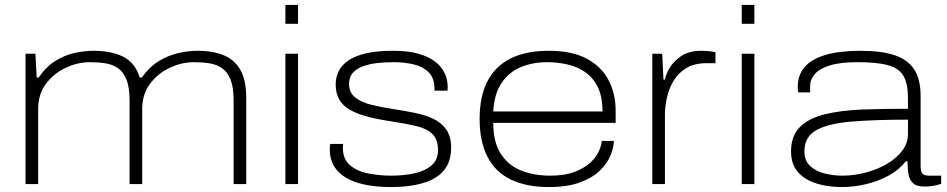

<svg xmlns="http://www.w3.org/2000/svg" viewBox="-20 -743 3824 775"><path d="M83 0V-526H123L128 -430H136Q166 -474 204 -497.5Q242 -521 282 -529.5Q322 -538 357 -538Q431 -538 478.5 -513.5Q526 -489 544 -430H552Q583 -473 621.5 -496.5Q660 -520 700.5 -529Q741 -538 777 -538Q841 -538 884.5 -519.5Q928 -501 951 -459.5Q974 -418 974 -348V0H923V-337Q923 -391 910.5 -422Q898 -453 876 -468Q854 -483 825 -487.5Q796 -492 763 -492Q713 -492 664.5 -469Q616 -446 585 -404Q554 -362 554 -303V0H503V-337Q503 -391 490.5 -422Q478 -453 456 -468Q434 -483 405 -487.5Q376 -492 343 -492Q293 -492 244.5 -469Q196 -446 165 -404Q134 -362 134 -303V0Z M1132 -647V-723H1183V-647ZM1132 0V-526H1183V0Z M1557 12Q1499 12 1453.5 2.5Q1408 -7 1376 -26Q1344 -45 1327.5 -73.5Q1311 -102 1311 -141Q1311 -146 1311.5 -152Q1312 -158 1313 -162H1365Q1365 -159 1364.5 -154.5Q1364 -150 1364 -147Q1364 -100 1393.5 -75.5Q1423 -51 1468 -42.5Q1513 -34 1559 -34Q1611 -34 1653.5 -43.5Q1696 -53 1722 -75.5Q1748 -98 1748 -136Q1748 -180 1725.5 -202Q1703 -224 1661 -234Q1619 -244 1560 -253Q1506 -261 1464 -272Q1422 -283 1393 -299.5Q1364 -316 1349.5 -341Q1335 -366 1335 -402Q1335 -431 1347 -455.5Q1359 -480 1385.5 -498.5Q1412 -517 1456.5 -527.5Q1501 -538 1567 -538Q1626 -538 1667.5 -526.5Q1709 -515 1735.5 -495Q1762 -475 1774.5 -448.5Q1787 -422 1787 -393Q1787 -389 1787 -386.5Q1787 -384 1786 -377H1734V-382Q1734 -428 1710 -451.5Q1686 -475 1648 -483.5Q1610 -492 1568 -492Q1535 -492 1503 -488.5Q1471 -485 1445 -475.5Q1419 -466 1404 -449Q1389 -432 1389 -404Q1389 -369 1414 -349.5Q1439 -330 1479.5 -320Q1520 -310 1566 -303Q1612 -296 1654 -287.5Q1696 -279 1729 -263.5Q1762 -248 1781.5 -220Q1801 -192 1801 -146Q1801 -105 1785 -75Q1769 -45 1738 -26Q1707 -7 1661.5 2.5Q1616 12 1557 12Z M2195 12Q2105 12 2042.5 -18Q1980 -48 1948 -109.5Q1916 -171 1916 -263Q1916 -354 1947.5 -415Q1979 -476 2041 -507Q2103 -538 2195 -538Q2291 -538 2350.5 -505Q2410 -472 2437.5 -417.5Q2465 -363 2465 -297V-247H1971Q1971 -169 2001.5 -122Q2032 -75 2084 -54.5Q2136 -34 2201 -34Q2260 -34 2299 -49Q2338 -64 2362 -86Q2386 -108 2397 -132Q2408 -156 2409 -174H2458Q2457 -146 2443.5 -114Q2430 -82 2400.5 -53.5Q2371 -25 2320.5 -6.5Q2270 12 2195 12ZM1971 -293H2412Q2412 -353 2393 -391.5Q2374 -430 2342 -452Q2310 -474 2270 -483Q2230 -492 2188 -492Q2130 -492 2082 -472Q2034 -452 2004.5 -408Q1975 -364 1971 -293Z M2613 0V-526H2653L2658 -422H2664Q2667 -441 2682.5 -468Q2698 -495 2729.5 -516.5Q2761 -538 2810 -538Q2825 -538 2841 -536.5Q2857 -535 2868 -532V-488H2833Q2782 -488 2749 -467.5Q2716 -447 2697.5 -414.5Q2679 -382 2671.5 -346.5Q2664 -311 2664 -281V0Z M2974 -647V-723H3025V-647ZM2974 0V-526H3025V0Z M3379 12Q3337 12 3299.5 4Q3262 -4 3233.5 -21Q3205 -38 3189 -65Q3173 -92 3173 -131Q3173 -196 3210 -231.5Q3247 -267 3312.5 -282.5Q3378 -298 3463.5 -301Q3549 -304 3645 -304V-346Q3645 -404 3627.5 -435.5Q3610 -467 3565.5 -479.5Q3521 -492 3441 -492Q3372 -492 3330 -479Q3288 -466 3269 -444Q3250 -422 3250 -395V-370H3202Q3201 -375 3200.5 -380Q3200 -385 3200 -392Q3200 -440 3228 -472.5Q3256 -505 3312.5 -521.5Q3369 -538 3454 -538Q3535 -538 3588.5 -521Q3642 -504 3669 -464.5Q3696 -425 3696 -355V-74Q3696 -51 3703 -42.5Q3710 -34 3731 -34H3779V-1Q3759 6 3741.5 8Q3724 10 3713 10Q3680 10 3665.5 -3.5Q3651 -17 3647 -40Q3643 -63 3643 -92H3636Q3609 -57 3566.5 -34Q3524 -11 3475 0.5Q3426 12 3379 12ZM3380 -34Q3429 -34 3476.5 -47Q3524 -60 3562 -82.5Q3600 -105 3622.5 -135.5Q3645 -166 3645 -202V-260Q3508 -260 3414.5 -252Q3321 -244 3274 -217Q3227 -190 3227 -132Q3227 -95 3249.5 -73.5Q3272 -52 3307.5 -43Q3343 -34 3380 -34Z"/></svg>

Font: Archivo Expanded Thin
Style: Regular
Weight: 250
Width: 7
Designer: Hector Gatti
Foundry: Omnibus-Type
Version: Version 2.001